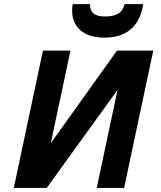

<svg xmlns="http://www.w3.org/2000/svg" viewBox="-20 -925 790 945"><path d="M590.8 0H456.1L558.6 -482.9L210 0H47.9L191.4 -675.8H326.7L230 -220.2L555.7 -675.8H734.4ZM493.2 -739.7Q418.5 -739.7 376.7 -775.4Q335 -811 335 -872.6Q335 -891.1 337.9 -904.8H422.9Q422.9 -873 440.7 -858.4Q458.5 -843.8 498 -843.8Q536.1 -843.8 560.3 -856.9Q584.5 -870.1 592.8 -904.8H685.1Q658.2 -739.7 493.2 -739.7Z"/></svg>

Font: Cadman
Style: Bold Italic
Weight: 700
Italic angle: -12°
Designer: Paul James MIller
Foundry: High-Logic / Made with FontCreator
Version: Version 2.114;March 28, 2021;FontCreator 13.0.0.2683 64-bit